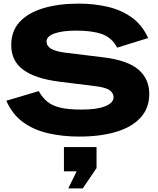

<svg xmlns="http://www.w3.org/2000/svg" viewBox="-20 -742 874 1060"><path d="M418 12Q325 12 245 -6.5Q165 -25 106 -68.5Q47 -112 15 -186L194 -239Q214 -203 241.5 -180.5Q269 -158 314 -147.5Q359 -137 430 -137Q517 -137 562 -156Q607 -175 607 -205Q607 -228 585 -244Q563 -260 501 -267L308 -291Q174 -308 108 -357Q42 -406 42 -493Q42 -570 88 -620.5Q134 -671 218.5 -696.5Q303 -722 416 -722Q498 -722 572.5 -705Q647 -688 705.5 -647Q764 -606 798 -532L627 -479Q597 -535 542.5 -554Q488 -573 400 -573Q326 -573 281.5 -557.5Q237 -542 237 -513Q237 -488 261.5 -473Q286 -458 342 -451L554 -425Q684 -409 744 -358Q804 -307 804 -223Q804 -145 756 -92.5Q708 -40 621 -14Q534 12 418 12ZM357 298 403 204H333V70H513V186L437 298Z"/></svg>

Font: Special Gothic Expanded One
Style: Regular
Weight: 400
Designer: Alistair McCready
Foundry: Monolith
Version: Version 1.010; ttfautohint (v1.8.4.7-5d5b)